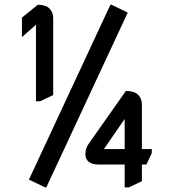

<svg xmlns="http://www.w3.org/2000/svg" viewBox="-20 -777 758 816"><path d="M132.8 -346.7V-671.9L73.2 -619.1V-702.1L140.6 -756.8Q173.8 -756.8 189.9 -741.2Q206.1 -725.6 206.1 -699.2V-373L150.4 -346.7ZM509.8 19.5V-77.6H401.9Q342.8 -77.6 342.8 -123Q342.8 -145.5 356.9 -166L515.1 -390.6Q549.8 -390.6 566.4 -374.8Q583 -358.9 583 -333V-143.6H625V-126L602.1 -77.6H583V-6.8L527.3 19.5ZM509.8 -143.6V-271.5L421.9 -143.6ZM171.9 19.5 103 -13.7 449.2 -756.8H454.1L522.9 -723.6L176.8 19.5Z"/></svg>

Font: Nova Oval
Style: Book
Weight: 400
Version: Version 2.000